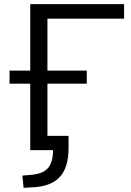

<svg xmlns="http://www.w3.org/2000/svg" viewBox="-20 -725 634 927"><path d="M94 182 88 123 132 119Q189 114 212.5 85.5Q236 57 236 0H126V-321H26V-384H126V-705H579V-635H209V-384H399V-321H209V-69H311V-10Q311 82 270 128Q229 174 142 179Z"/></svg>

Font: Mulish
Style: Regular
Weight: 400
Designer: Vernon Adams
Foundry: Vernon Adams
Version: Version 3.603; ttfautohint (v1.8.3)